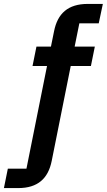

<svg xmlns="http://www.w3.org/2000/svg" viewBox="-103 -760 545 980"><path d="M258 -423H361L381 -522H278L302 -641H401L422 -740H345C244 -740 191 -691 173 -601L157 -522H83L63 -423H137L32 101H-63L-83 200H-10C90 200 143 151 161 61Z"/></svg>

Font: Braiins Sans SemiBold
Style: Italic
Weight: 600
Italic angle: -11.31°
Designer: Mike Abbink, Paul van der Laan, Pieter van Rosmalen, Jiri Chlebus, Lubos Buracinsky
Foundry: Bold Monday, Sudetype
Version: Version 1.000;hotconv 1.0.109;makeotfexe 2.5.65596